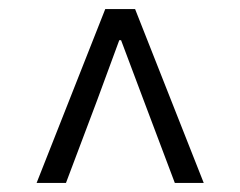

<svg xmlns="http://www.w3.org/2000/svg" viewBox="-20 -690 532 425"><path d="M61 -285 213 -670H279L431 -285H367L298 -468L248 -601H244L195 -468L126 -285Z"/></svg>

Font: Assistant ExtraLight
Style: Regular
Weight: 400
Version: Version 3.000